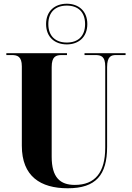

<svg xmlns="http://www.w3.org/2000/svg" viewBox="-20 -999 708 1029"><path d="M338 -761C400 -761 448 -799 448 -870C448 -941 400 -979 338 -979C275 -979 227 -941 227 -870C227 -799 275 -761 338 -761ZM338 -771C279 -771 239 -804 239 -870C239 -936 279 -969 338 -969C397 -969 436 -936 436 -870C436 -804 397 -771 338 -771ZM343 10C494 10 554 -61 554 -212V-639C554 -697 576 -704 602 -704H653V-714H433V-704H490C522 -704 544 -697 544 -643V-208C544 -74 489 -8 381 -8C303 -8 257 -47 257 -159V-639C257 -697 280 -704 312 -704H339V-714H14V-704H42C73 -704 97 -697 97 -643V-218C97 -54 197 10 343 10Z"/></svg>

Font: Noto Serif Display Condensed ExtraBold
Style: Regular
Weight: 800
Width: 3
Designer: Monotype Design Team
Foundry: Monotype Imaging Inc.
Version: Version 2.009